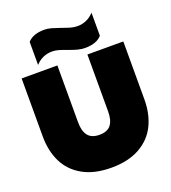

<svg xmlns="http://www.w3.org/2000/svg" viewBox="-166 -1058 1066 1196"><g transform="rotate(-20 367.0 -460.5)"><path d="M360 -768Q328 -780 307 -786Q286 -792 265 -792Q200 -792 155 -743V-896Q191 -936 265 -936Q288 -936 311 -929.5Q334 -923 369 -911Q401 -899 424 -892.5Q447 -886 469 -886Q534 -886 579 -935V-782Q543 -742 469 -742Q444 -742 419 -748.5Q394 -755 360 -768ZM30 -315V-699H267V-322Q267 -263 291 -233Q315 -203 367 -203Q419 -203 442.5 -233Q466 -263 466 -322V-699H704V-315Q704 -219 668 -145Q632 -71 556 -28Q480 15 367 15Q254 15 178 -28Q102 -71 66 -145Q30 -219 30 -315Z"/></g></svg>

Font: Prompt Black
Style: Regular
Weight: 900
Designer: Katatrad Team
Foundry: CadsonDemak
Version: Version 1.000